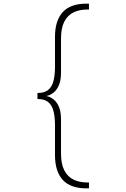

<svg xmlns="http://www.w3.org/2000/svg" viewBox="-20 -827 690 1051"><path d="M185 -300V-318H186Q224.5 -318 245 -335.8Q265.5 -353.5 273.2 -385.8Q281 -418 281 -461V-625Q281 -669.5 291.5 -703.2Q302 -737 323 -760.2Q344 -783.5 376.2 -795.2Q408.5 -807 452 -807H467V-775H459Q415.5 -775 383 -759.5Q350.5 -744 332.2 -709Q314 -674 314 -616V-431Q314 -387 302.5 -360.8Q291 -334.5 274.5 -321.2Q258 -308 243.5 -304Q229 -300 223 -300ZM452 204Q408.5 204 376.2 192.2Q344 180.5 323 157.2Q302 134 291.5 100Q281 66 281 22V-142Q281 -185 273.2 -217.2Q265.5 -249.5 245 -267.2Q224.5 -285 186 -285H185V-303H223Q229 -303 243.5 -299Q258 -295 274.5 -281.8Q291 -268.5 302.5 -242.5Q314 -216.5 314 -172V13Q314 71 332.2 106Q350.5 141 383 156.5Q415.5 172 459 172H467V204Z"/></svg>

Font: Trispace Thin
Style: Regular
Weight: 100
Designer: Tyler Finck
Foundry: Etcetera Type Company
Version: Version 1.210